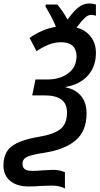

<svg xmlns="http://www.w3.org/2000/svg" viewBox="-69 -875 578 1109"><path d="M232 197Q212 197 166 199Q132 202 97 202Q28 202 -10.5 169.5Q-49 137 -49 82Q-49 5 0 -31Q49 -67 157 -85Q241 -99 279.5 -129Q318 -159 318 -225Q318 -276 285.5 -300Q253 -324 190 -324H117L136 -416H205Q277 -416 325 -451.5Q373 -487 373 -551Q373 -589 350.5 -610Q328 -631 285 -631Q247 -631 212.5 -617.5Q178 -604 142 -579L102 -656Q176 -708 254 -720Q236 -767 194 -837L195 -849H262Q292 -814 321 -762Q354 -808 383 -831.5Q412 -855 448 -855Q465 -855 485 -849V-784Q472 -789 457 -789Q439 -789 421 -772Q403 -755 373 -716Q425 -702 455 -663.5Q485 -625 485 -569Q485 -490 438.5 -438.5Q392 -387 311 -373V-370Q366 -360 398.5 -321.5Q431 -283 431 -220Q431 -118 367.5 -64Q304 -10 183 8Q116 18 88.5 30.5Q61 43 61 71Q61 92 74 102Q87 112 116 112Q148 112 176 109Q185 109 203.5 107.5Q222 106 237 106Q276 106 306 120V214Q295 207 275 202Q255 197 232 197Z"/></svg>

Font: Noto Sans UI NarrowMedium
Style: Italic
Weight: 500
Width: 4
Italic angle: -12°
Designer: Monotype Design Team
Foundry: Monotype Imaging Inc.
Version: Version 1.001